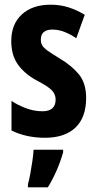

<svg xmlns="http://www.w3.org/2000/svg" viewBox="-20 -577 414 818"><path d="M347 -160Q347 -76 301 -33Q255 10 172 10Q92 10 29 -21V-147Q56 -129 90.5 -116Q125 -103 161 -103Q217 -103 217 -153Q217 -174 202 -191Q187 -208 135 -235Q84 -263 56 -302.5Q28 -342 28 -402Q28 -474 73 -515.5Q118 -557 196 -557Q236 -557 271 -546Q306 -535 341 -514L305 -414Q282 -430 256 -440.5Q230 -451 203 -451Q154 -451 154 -408Q154 -394 160 -383.5Q166 -373 183 -361Q200 -349 234 -328Q284 -299 315.5 -261Q347 -223 347 -160ZM249 72Q226 152 184 221H99V208Q104 191 109 164Q114 137 118 109Q122 81 123 61H249Z"/></svg>

Font: Noto Sans Lao UI ExtCond
Style: Bold
Weight: 700
Width: 2
Designer: Monotype Design Team
Foundry: Monotype Imaging Inc.
Version: Version 2.000; ttfautohint (v1.8.4.7-5d5b)